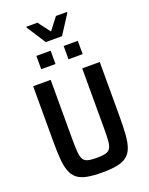

<svg xmlns="http://www.w3.org/2000/svg" viewBox="-193 -1171 989 1276"><g transform="rotate(-20 302.0 -533.5)"><path d="M302 8Q238 8 195 -0.5Q152 -9 126.5 -29.5Q101 -50 87.5 -85.5Q74 -121 70 -175Q66 -229 66 -305V-688H190V-267Q190 -211 193 -177Q196 -143 206 -125.5Q216 -108 239 -102Q262 -96 302 -96Q342 -96 364.5 -102Q387 -108 397.5 -125.5Q408 -143 410.5 -177Q413 -211 413 -267V-688H537V-305Q537 -229 533 -175Q529 -121 516 -85.5Q503 -50 477 -29.5Q451 -9 408.5 -0.5Q366 8 302 8ZM155 -776V-870H256V-776ZM348 -776V-870H448V-776ZM245 -935 159 -1068V-1075H237L302 -989L368 -1075H446V-1068L360 -935Z"/></g></svg>

Font: Saira SemiCondensed SemiBold
Style: Regular
Weight: 600
Width: 4
Designer: Hector Gatti with collaboration of the Omnibus-Type team
Foundry: Omnibus-Type
Version: Version 1.101